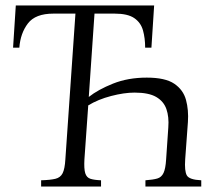

<svg xmlns="http://www.w3.org/2000/svg" viewBox="-20 -685 787 705"><path d="M131 0V-23Q165 -24 183.5 -28.5Q202 -33 210 -49Q218 -65 220 -100L257 -635H176Q110 -635 82.5 -599Q55 -563 51 -510H28L38 -665H546L536 -510H513Q513 -545 505 -573.5Q497 -602 473 -618.5Q449 -635 401 -635H327L306 -329Q340 -356 395 -378Q450 -400 519 -400Q587 -400 620 -377.5Q653 -355 663 -318Q673 -281 670 -237L660 -100Q657 -57 666 -41Q675 -25 719 -23V0H514V-23Q542 -25 557.5 -29.5Q573 -34 580.5 -50Q588 -66 590 -100L598 -217Q601 -256 591 -284.5Q581 -313 553.5 -329Q526 -345 474 -345Q436 -345 388 -332.5Q340 -320 304 -298L290 -100Q288 -65 293 -49Q298 -33 312 -28.5Q326 -24 351 -23V0Z"/></svg>

Font: Bona Nova SC
Style: Italic
Weight: 400
Italic angle: -4°
Designer: Mateusz Machalski
Foundry: Capitalics
Version: Version 4.001; ttfautohint (v1.8.4.7-5d5b)